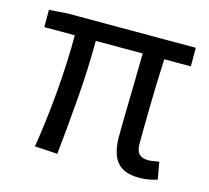

<svg xmlns="http://www.w3.org/2000/svg" viewBox="-79 -578 744 682"><g transform="rotate(15 293.0 -237.0)"><path d="M484.8 12Q446.8 12 423.5 -2Q400.1 -16 389.5 -43.4Q379 -70.7 379 -110.3Q379 -129 379.5 -163.9Q380 -198.7 381 -242.7Q382 -286.6 382.8 -332.2Q383.6 -377.8 384.2 -417.8H211.6Q211.6 -316.1 202.8 -206.4Q194.1 -96.7 183.4 4.9L99.9 0Q116.4 -102.8 125.5 -211.2Q134.6 -319.7 134.6 -417.8H22.3V-481.4L92 -486.1H561.2V-417.8H463.5Q461.5 -376.8 460 -329.6Q458.5 -282.5 457.7 -237.4Q456.9 -192.2 456.6 -157.1Q456.3 -121.9 456.3 -104.3Q456.3 -79.3 467.4 -67.9Q478.6 -56.5 501.5 -56.5Q508.3 -56.5 517.6 -58Q526.9 -59.5 540.7 -61.7L551.8 1.1Q539.4 5.2 522.8 8.6Q506.3 12 484.8 12Z"/></g></svg>

Font: Source Sans 3 Variable
Style: Regular
Weight: 200
Designer: Paul D. Hunt
Foundry: Adobe Systems Incorporated
Version: Version 3.026